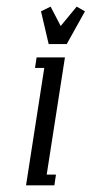

<svg xmlns="http://www.w3.org/2000/svg" viewBox="-20 -556 275 576"><path d="M58.1 0 112.8 -352.1H85L89.8 -383.8H174.8L120.1 -32.2H147.9L143.1 0ZM103 -522 131.8 -536.1 162.1 -478 210 -536.1 234.9 -522 180.2 -423.8H126Z"/></svg>

Font: Gawaa
Style: Italic
Weight: 400
Designer: T. Christopher White
Version: Version 1.0